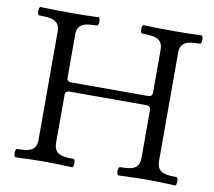

<svg xmlns="http://www.w3.org/2000/svg" viewBox="-75 -753 941 843"><g transform="rotate(10 395.5 -331.5)"><path d="M38.6 -14.6Q38.6 -22 40.5 -27.6Q42.5 -33.2 45.4 -33.7Q76.7 -33.7 95.2 -38.1Q113.8 -42.5 123 -54.9Q132.3 -67.4 132.3 -90.8V-572.3Q132.3 -595.2 122.3 -607.4Q112.3 -619.6 92.8 -624Q73.2 -628.4 40 -628.4Q36.6 -628.4 34.7 -633.8Q32.7 -639.2 32.7 -646.5Q32.7 -654.3 34.7 -659.9Q36.6 -665.5 40 -665.5Q93.8 -663.1 169.4 -663.1Q244.6 -663.1 298.3 -665.5Q301.3 -665.5 303.2 -660.2Q305.2 -654.8 305.2 -647.5Q305.2 -640.1 303.2 -634.3Q301.3 -628.4 298.3 -628.4Q267.1 -628.4 248.3 -624Q229.5 -619.6 220 -607.4Q210.4 -595.2 210.4 -572.3V-381.8Q210.4 -362.8 229.5 -362.8H572.3Q591.3 -362.8 591.3 -381.8V-572.3Q591.3 -595.2 581.3 -607.4Q571.3 -619.6 551.8 -624Q532.2 -628.4 499 -628.4Q495.6 -628.4 493.7 -633.8Q491.7 -639.2 491.7 -646.5Q491.7 -654.3 493.7 -659.9Q495.6 -665.5 499 -665.5Q552.7 -663.1 628.4 -663.1Q703.6 -663.1 757.3 -665.5Q760.3 -665.5 762.2 -660.2Q764.2 -654.8 764.2 -647.5Q764.2 -640.1 762.2 -634.3Q760.3 -628.4 757.3 -628.4Q726.1 -628.4 707.3 -624Q688.5 -619.6 679 -607.4Q669.4 -595.2 669.4 -572.3V-90.8Q669.4 -67.4 679 -54.9Q688.5 -42.5 707 -38.1Q725.6 -33.7 757.3 -33.7Q760.3 -33.7 762.2 -28.3Q764.2 -22.9 764.2 -15.6Q764.2 -8.3 762.2 -2.4Q760.3 3.4 757.3 3.4Q675.8 0 630.9 0Q585.9 0 504.4 3.4Q501.5 3.4 499.5 -2Q497.6 -7.3 497.6 -14.6Q497.6 -22 499.5 -27.6Q501.5 -33.2 504.4 -33.7Q535.6 -33.7 554.2 -38.1Q572.8 -42.5 582 -54.9Q591.3 -67.4 591.3 -90.8V-303.2Q591.3 -321.8 572.3 -321.8H229.5Q210.4 -321.8 210.4 -303.2V-90.8Q210.4 -67.4 220 -54.9Q229.5 -42.5 248 -38.1Q266.6 -33.7 298.3 -33.7Q301.3 -33.7 303.2 -28.3Q305.2 -22.9 305.2 -15.6Q305.2 -8.3 303.2 -2.4Q301.3 3.4 298.3 3.4Q216.8 0 171.9 0Q127 0 45.4 3.4Q42.5 3.4 40.5 -2Q38.6 -7.3 38.6 -14.6Z"/></g></svg>

Font: JuniusX
Style: Regular
Weight: 400
Designer: Peter S. Baker
Foundry: Briery Creek Software
Version: Version 1.004